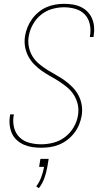

<svg xmlns="http://www.w3.org/2000/svg" viewBox="-20 -763 540 1002"><path d="M195 8Q171 8 148 4.5Q125 1 104.5 -8Q84 -17 67.5 -32Q51 -47 42 -67.5Q33 -88 30.5 -111Q28 -134 32 -158Q32 -160 32.5 -162Q33 -164 33 -166H53Q52 -164 52 -162Q52 -160 51 -159Q46 -127 53.5 -97Q61 -67 82 -46.5Q103 -26 133 -18Q163 -10 195 -10Q227 -10 259.5 -18.5Q292 -27 319.5 -48Q347 -69 364.5 -99Q382 -129 387 -161Q392 -190 386 -217Q380 -244 366 -266.5Q352 -289 332 -306Q312 -323 289.5 -337.5Q267 -352 243.5 -365Q220 -378 198.5 -393Q177 -408 158.5 -427Q140 -446 127.5 -469.5Q115 -493 110.5 -520.5Q106 -548 111 -577Q115 -600 124 -622Q133 -644 147.5 -664Q162 -684 181.5 -700Q201 -716 223 -725.5Q245 -735 268 -739Q291 -743 314 -743Q337 -743 359.5 -739.5Q382 -736 402 -726.5Q422 -717 437 -701.5Q452 -686 460.5 -666Q469 -646 471 -623.5Q473 -601 469 -578Q469 -576 468.5 -574Q468 -572 468 -570H449Q449 -571 449.5 -573Q450 -575 450 -577Q455 -608 448.5 -637.5Q442 -667 422.5 -687.5Q403 -708 374 -716.5Q345 -725 314 -725Q283 -725 251.5 -716Q220 -707 194 -686Q168 -665 151.5 -635Q135 -605 130 -574Q125 -546 130.5 -518.5Q136 -491 150 -468.5Q164 -446 184.5 -429Q205 -412 227.5 -398Q250 -384 273.5 -371Q297 -358 318.5 -342.5Q340 -327 358.5 -308Q377 -289 389.5 -265.5Q402 -242 406.5 -214.5Q411 -187 406 -158Q402 -135 392.5 -112Q383 -89 367.5 -69Q352 -49 332 -33.5Q312 -18 289 -8.5Q266 1 242 4.5Q218 8 195 8ZM183 219 169 210Q186 187 195.5 161Q205 135 210 108H184L191 66H234L227 108Q222 137 212 165.5Q202 194 183 219Z"/></svg>

Font: Iosevka SS04 Thin
Style: Italic
Weight: 100
Italic angle: -9°
Monospace: yes
Designer: Belleve Invis
Foundry: Belleve Invis
Version: Version 19.0.0; ttfautohint (v1.8.4)